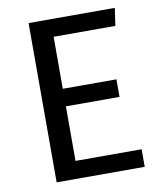

<svg xmlns="http://www.w3.org/2000/svg" viewBox="-79 -753 693 818"><g transform="rotate(-10 267.5 -344.5)"><path d="M473 -689 462 -613H195V-388H427V-312H195V-76H481V0H100V-689Z"/></g></svg>

Font: Fira Sans
Style: Regular
Weight: 400
Designer: Carrois Corporate & Edenspiekermann AG
Foundry: Carrois Corporate GbR & Edenspiekermann AG
Version: Version 4.106;PS 004.106;hotconv 1.0.70;makeotf.lib2.5.58329